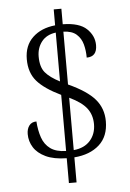

<svg xmlns="http://www.w3.org/2000/svg" viewBox="-57 -802 628 924"><g transform="rotate(-5 256.5 -340.5)"><path d="M238 -41Q176 -42 137 -60.5Q98 -79 79.5 -108.5Q61 -138 61 -173Q61 -198 73 -214Q85 -230 108 -230Q111 -186 123 -151.5Q135 -117 162.5 -97Q190 -77 238 -76V-347Q159 -385 123.5 -426Q88 -467 88 -532Q88 -598 129 -637Q170 -676 238 -683V-760H275V-685Q355 -684 390.5 -650Q426 -616 426 -571Q426 -515 376 -515Q376 -549 368 -579Q360 -609 338 -628.5Q316 -648 275 -649V-394Q365 -353 403 -308.5Q441 -264 441 -202Q441 -129 396 -88.5Q351 -48 275 -42V79H238ZM238 -648Q193 -642 169.5 -612Q146 -582 146 -540Q146 -489 168.5 -462.5Q191 -436 238 -412ZM275 -77Q327 -82 355 -114Q383 -146 383 -193Q383 -238 358.5 -270Q334 -302 275 -330Z"/></g></svg>

Font: Noto Serif Tamil SemiCondensed Light
Style: Italic
Weight: 300
Width: 4
Italic angle: -12°
Designer: Indian Type Foundry, Tom Grace, and the Monotype Design Team
Foundry: Monotype Imaging Inc.
Version: Version 2.003; ttfautohint (v1.8.4.7-5d5b)